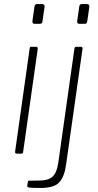

<svg xmlns="http://www.w3.org/2000/svg" viewBox="-20 -762 484 952"><path d="M95 -11Q94 -4 92.5 -2Q91 0 83 0H66Q59 0 56.5 -2.5Q54 -5 55 -11L127 -521Q128 -527 129.5 -528.5Q131 -530 136 -530H158Q163 -530 165.5 -527.5Q168 -525 167 -519ZM191 -659Q190 -652 188 -648Q186 -644 178 -644H151Q144 -644 142 -648.5Q140 -653 141 -659L151 -730Q153 -742 164 -742H190Q195 -742 198.5 -738Q202 -734 201 -728ZM308 52Q300 113 274.5 141.5Q249 170 181 170Q136 170 125 168Q114 166 115 160L118 139Q119 136 120 135Q121 134 124 134L182 133Q222 132 242 112.5Q262 93 269 45L349 -521Q350 -526 352 -528Q354 -530 359 -530H381Q386 -530 388 -527Q390 -524 389 -519L308 52ZM413 -659Q412 -652 410 -648Q408 -644 400 -644H373Q366 -644 364 -648.5Q362 -653 363 -659L373 -730Q375 -742 386 -742H412Q417 -742 420.5 -738Q424 -734 423 -728Z"/></svg>

Font: Libre Franklin Thin Thin
Style: Italic
Weight: 250
Italic angle: -8°
Version: Version 3.000